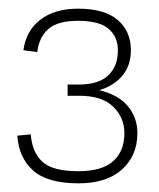

<svg xmlns="http://www.w3.org/2000/svg" viewBox="-20 -738 367 443"><path d="M161 -315Q89 -315 56 -345Q23 -375 20 -425L51 -428Q54 -387 77.5 -365Q101 -343 161 -343Q215 -343 241 -366Q267 -389 267 -431Q267 -467 241 -492Q215 -517 164 -517H136V-543H164Q181 -543 197 -547Q213 -551 225 -560Q237 -569 244.5 -584.5Q252 -600 252 -622Q252 -653 230.5 -671.5Q209 -690 160 -690Q113 -690 91.5 -671Q70 -652 66 -618L34 -622Q40 -667 73 -692.5Q106 -718 160 -718Q221 -718 251.5 -692Q282 -666 282 -622Q282 -587 262.5 -563.5Q243 -540 209 -530Q254 -519 275.5 -492.5Q297 -466 297 -431Q297 -379 261.5 -347Q226 -315 161 -315Z"/></svg>

Font: Geist Thin
Style: Regular
Weight: 400
Designer: Basement.studio, Andrés Briganti, Mateo Zaragoza
Foundry: Basement.studio, Vercel, Andrés Briganti, Guido Ferreyra, Mateo Zaragoza
Version: Version 1.401